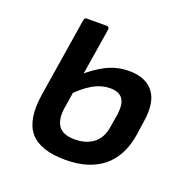

<svg xmlns="http://www.w3.org/2000/svg" viewBox="-97 -581 672 685"><g transform="rotate(20 239.5 -239.0)"><path d="M220 11Q124 11 85.5 -34.5Q47 -80 62 -178L110 -479Q112 -489 120 -489H196Q205 -489 205 -479L154 -160Q148 -116 165 -92.5Q182 -69 226 -69Q270 -69 298 -91Q326 -113 332 -158L340 -207Q345 -246 331.5 -265Q318 -284 285 -284Q250 -284 217 -264.5Q184 -245 152 -210L163 -289Q200 -324 240.5 -344.5Q281 -365 327 -365Q390 -365 419.5 -327Q449 -289 437 -214L429 -159Q415 -74 361.5 -31.5Q308 11 220 11Z"/></g></svg>

Font: Sofia Sans Semi Condensed SemiBold
Style: Italic
Weight: 600
Italic angle: -9°
Version: Version 4.100